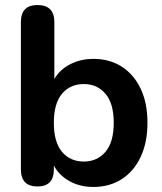

<svg xmlns="http://www.w3.org/2000/svg" viewBox="-20 -733 643 763"><path d="M313 -91Q366 -91 399 -129.5Q432 -168 432 -245Q432 -322 399 -360.5Q366 -399 313 -399Q259 -399 226.5 -360.5Q194 -322 194 -245Q194 -168 226.5 -129.5Q259 -91 313 -91ZM351 10Q298 10 256.5 -13Q215 -36 194 -75V-60Q194 8 129 8Q63 8 63 -60V-645Q63 -713 129 -713Q196 -713 196 -645V-419Q217 -456 258.5 -477.5Q300 -499 351 -499Q416 -499 464 -468Q512 -437 539 -380.5Q566 -324 566 -245Q566 -167 539 -109.5Q512 -52 463.5 -21Q415 10 351 10Z"/></svg>

Font: Chiron GoRound TC SB
Style: Regular
Weight: 500
Designer: Ryoko NISHIZUKA 西塚涼子 (kana, bopomofo & ideographs); Paul D. Hunt (Latin, Greek & Cyrillic); Sandoll Communications 산돌커뮤니
Foundry: Adobe
Version: Version 1.000;hotconv 1.1.1;makeotfexe 2.6.0